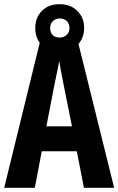

<svg xmlns="http://www.w3.org/2000/svg" viewBox="-20 -946 564 915"><path d="M380 -51 346 -225H179L146 -51H0L175 -765H347L524 -51ZM283 -543Q275 -581 271 -605Q267 -629 262 -656Q259 -634 251.5 -600.5Q244 -567 240 -545L201 -344H323ZM264 -698Q211 -698 179.5 -730Q148 -762 148 -812Q148 -862 179.5 -894Q211 -926 264 -926Q316 -926 348.5 -894Q381 -862 381 -813Q381 -764 349 -731Q317 -698 264 -698ZM265 -767Q284 -767 297.5 -779.5Q311 -792 311 -812Q311 -833 298.5 -845.5Q286 -858 265 -858Q245 -858 232 -845.5Q219 -833 219 -812Q219 -792 230.5 -779.5Q242 -767 265 -767Z"/></svg>

Font: Noto Sans Tamil UI ExtraCondensed
Style: Bold
Weight: 700
Width: 2
Designer: Jelle Bosma - Monotype Design Team
Foundry: Monotype Imaging Inc.
Version: Version 2.004; ttfautohint (v1.8.4.7-5d5b)